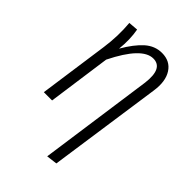

<svg xmlns="http://www.w3.org/2000/svg" viewBox="-219 -624 921 921"><g transform="rotate(45 241.0 -164.0)"><path d="M280.8 206.1 362.8 -376Q376.5 -485.8 309.1 -485.8Q233.9 -485.8 152.8 -321.8L107.9 0H51.8L102.1 -356.9Q114.3 -443.4 106.9 -524.9L155.8 -528.8Q166.5 -470.7 159.2 -402.8Q196.3 -466.8 234.1 -500.5Q272 -534.2 319.8 -534.2Q375 -534.2 402.3 -491.9Q429.7 -449.7 418.9 -377.9L335.9 199.2Z"/></g></svg>

Font: Fira Sans Compressed Light
Style: Italic
Weight: 300
Width: 3
Italic angle: -8°
Designer: Carrois Corporate & Edenspiekermann AG
Foundry: Carrois Corporate GbR & Edenspiekermann AG
Version: Version 4.203;PS 004.203;hotconv 1.0.88;makeotf.lib2.5.64775